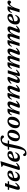

<svg xmlns="http://www.w3.org/2000/svg" viewBox="3083 -3840 1016 7222"><g transform="rotate(-90 3591.0 -229.0)"><path d="M59 -394 67 -444.5H387L379.5 -394ZM198 -162Q191.5 -142 188.2 -129.2Q185 -116.5 183.8 -108.8Q182.5 -101 182.5 -95.5Q182.5 -86 186.5 -82Q190.5 -78 197.5 -78Q207.5 -78 223.2 -87.2Q239 -96.5 259.8 -115.8Q280.5 -135 305.5 -164.5L330 -144Q301 -102.5 273.5 -73.2Q246 -44 220.5 -25Q195 -6 171.5 2.8Q148 11.5 126.5 11.5Q98 11.5 80.8 -4.5Q63.5 -20.5 63.5 -60.5Q63.5 -77.5 68.2 -102.8Q73 -128 83.5 -161L200 -548.5H316.5Z M641.5 -410Q617.5 -410 596.5 -396Q575.5 -382 558.5 -357.5Q541.5 -333 529.2 -301.8Q517 -270.5 510.2 -235.8Q503.5 -201 503.5 -167Q503.5 -113.5 524.8 -91.5Q546 -69.5 584 -69.5Q610 -69.5 632 -77.8Q654 -86 674 -105.2Q694 -124.5 713.5 -158.5H747.5Q719.5 -92.5 688.8 -55.2Q658 -18 621.8 -3Q585.5 12 540 12Q490.5 12 455.5 -6Q420.5 -24 402.2 -58.2Q384 -92.5 384 -141.5Q384 -195.5 398.2 -243.2Q412.5 -291 438.2 -330Q464 -369 498.5 -397.5Q533 -426 574 -441.2Q615 -456.5 659.5 -456.5Q704.5 -456.5 732.2 -443.5Q760 -430.5 772.8 -408.5Q785.5 -386.5 785.5 -359.5Q785.5 -336.5 776.5 -313.2Q767.5 -290 752.5 -274Q721 -262 687.2 -250.8Q653.5 -239.5 618.5 -229.2Q583.5 -219 548.2 -210Q513 -201 478.5 -193L480.5 -235Q532.5 -249.5 568.5 -262.5Q604.5 -275.5 627.2 -287.5Q650 -299.5 662.2 -311.8Q674.5 -324 679.2 -337Q684 -350 684 -365.5Q684 -379.5 679.2 -389.2Q674.5 -399 665.2 -404.5Q656 -410 641.5 -410Z M989.5 -613.5Q981 -622.5 970.8 -630.8Q960.5 -639 948.2 -646.8Q936 -654.5 922 -661.5L928.5 -685L1122.5 -717H1139L927 -39L908 -70Q932.5 -68 957 -74Q981.5 -80 1007 -94.2Q1032.5 -108.5 1059 -132L1077.5 -110Q1037 -64 1000.2 -37.2Q963.5 -10.5 929.8 0.8Q896 12 864.5 12Q829 12 815.8 -1Q802.5 -14 812 -44Z M1374.5 -410Q1350.5 -410 1329.5 -396Q1308.5 -382 1291.5 -357.5Q1274.5 -333 1262.2 -301.8Q1250 -270.5 1243.2 -235.8Q1236.5 -201 1236.5 -167Q1236.5 -113.5 1257.8 -91.5Q1279 -69.5 1317 -69.5Q1343 -69.5 1365 -77.8Q1387 -86 1407 -105.2Q1427 -124.5 1446.5 -158.5H1480.5Q1452.5 -92.5 1421.8 -55.2Q1391 -18 1354.8 -3Q1318.5 12 1273 12Q1223.5 12 1188.5 -6Q1153.5 -24 1135.2 -58.2Q1117 -92.5 1117 -141.5Q1117 -195.5 1131.2 -243.2Q1145.5 -291 1171.2 -330Q1197 -369 1231.5 -397.5Q1266 -426 1307 -441.2Q1348 -456.5 1392.5 -456.5Q1437.5 -456.5 1465.2 -443.5Q1493 -430.5 1505.8 -408.5Q1518.5 -386.5 1518.5 -359.5Q1518.5 -336.5 1509.5 -313.2Q1500.5 -290 1485.5 -274Q1454 -262 1420.2 -250.8Q1386.5 -239.5 1351.5 -229.2Q1316.5 -219 1281.2 -210Q1246 -201 1211.5 -193L1213.5 -235Q1265.5 -249.5 1301.5 -262.5Q1337.5 -275.5 1360.2 -287.5Q1383 -299.5 1395.2 -311.8Q1407.5 -324 1412.2 -337Q1417 -350 1417 -365.5Q1417 -379.5 1412.2 -389.2Q1407.5 -399 1398.2 -404.5Q1389 -410 1374.5 -410Z M1568 -394 1575 -444.5H1920.5L1913 -394ZM1733.5 -132Q1709.5 -22 1678 53Q1646.5 128 1608.8 173.5Q1571 219 1527.2 239.2Q1483.5 259.5 1435.5 259.5Q1382 259.5 1356.5 239Q1331 218.5 1331 185.5Q1331 161.5 1346.8 145.8Q1362.5 130 1388 130Q1396 135.5 1404.8 146.5Q1413.5 157.5 1427 174.5Q1440 191.5 1452.8 198.2Q1465.5 205 1478.5 205Q1496 205 1511.5 197.2Q1527 189.5 1540.2 170Q1553.5 150.5 1565.2 116.2Q1577 82 1588 29L1680 -432Q1698.5 -525 1742 -588.5Q1785.5 -652 1846.8 -684.5Q1908 -717 1980.5 -717Q2023.5 -717 2051.5 -706.8Q2079.5 -696.5 2093 -679.5Q2106.5 -662.5 2106.5 -640.5Q2106.5 -615.5 2089.2 -599.8Q2072 -584 2043.5 -584Q2034.5 -589 2024.8 -603Q2015 -617 2001.5 -632Q1988 -647 1972 -655Q1956 -663 1936 -663Q1905 -663 1882.2 -649.5Q1859.5 -636 1843.8 -605.5Q1828 -575 1817 -524.5Z M2156 -456.5Q2209.5 -456.5 2246.2 -436Q2283 -415.5 2302 -378.2Q2321 -341 2321 -290.5Q2321 -229.5 2300.8 -175Q2280.5 -120.5 2244 -78.2Q2207.5 -36 2158.8 -12Q2110 12 2053 12Q1999.5 12 1962.5 -8.5Q1925.5 -29 1906.8 -66.2Q1888 -103.5 1888 -154Q1888 -215 1908.2 -269.8Q1928.5 -324.5 1964.8 -366.5Q2001 -408.5 2049.8 -432.5Q2098.5 -456.5 2156 -456.5ZM2054 -38Q2077.5 -38 2099.8 -55.2Q2122 -72.5 2141.2 -102.2Q2160.5 -132 2175.2 -169.5Q2190 -207 2198.2 -247.8Q2206.5 -288.5 2206.5 -328Q2206.5 -369.5 2193.8 -388Q2181 -406.5 2154.5 -406.5Q2131 -406.5 2108.8 -389.2Q2086.5 -372 2067.2 -342.5Q2048 -313 2033.2 -275.2Q2018.5 -237.5 2010.2 -196.8Q2002 -156 2002 -116.5Q2002 -75 2015 -56.5Q2028 -38 2054 -38Z M2647 -456.5Q2700.5 -456.5 2737.2 -436Q2774 -415.5 2793 -378.2Q2812 -341 2812 -290.5Q2812 -229.5 2791.8 -175Q2771.5 -120.5 2735 -78.2Q2698.5 -36 2649.8 -12Q2601 12 2544 12Q2490.5 12 2453.5 -8.5Q2416.5 -29 2397.8 -66.2Q2379 -103.5 2379 -154Q2379 -215 2399.2 -269.8Q2419.5 -324.5 2455.8 -366.5Q2492 -408.5 2540.8 -432.5Q2589.5 -456.5 2647 -456.5ZM2545 -38Q2568.5 -38 2590.8 -55.2Q2613 -72.5 2632.2 -102.2Q2651.5 -132 2666.2 -169.5Q2681 -207 2689.2 -247.8Q2697.5 -288.5 2697.5 -328Q2697.5 -369.5 2684.8 -388Q2672 -406.5 2645.5 -406.5Q2622 -406.5 2599.8 -389.2Q2577.5 -372 2558.2 -342.5Q2539 -313 2524.2 -275.2Q2509.5 -237.5 2501.2 -196.8Q2493 -156 2493 -116.5Q2493 -75 2506 -56.5Q2519 -38 2545 -38Z M2885 -288.5 2864 -297Q2884.5 -358.5 2911.5 -393.2Q2938.5 -428 2971.5 -442Q3004.5 -456 3042.5 -456Q3056.5 -456 3068.5 -455Q3080.5 -454 3092.5 -452.2Q3104.5 -450.5 3118.5 -447.5L3048 -211.5L3048.5 -215.5Q3078 -276.5 3108 -321.8Q3138 -367 3168.5 -396.8Q3199 -426.5 3230.8 -441.2Q3262.5 -456 3295 -456Q3344.5 -456 3365.2 -434.2Q3386 -412.5 3386 -378Q3386 -360 3380.8 -336.8Q3375.5 -313.5 3364 -283.5L3268 -37L3253.5 -69.5Q3275.5 -69 3298 -76Q3320.5 -83 3344.8 -98Q3369 -113 3396.5 -135.5L3415.5 -113.5Q3375 -67.5 3338.5 -39.8Q3302 -12 3269 0Q3236 12 3205 12Q3166 12 3154.2 -1.8Q3142.5 -15.5 3155.5 -49L3250 -290.5Q3257.5 -309.5 3260.8 -321.2Q3264 -333 3264 -341.5Q3264 -353.5 3256.8 -360.8Q3249.5 -368 3231.5 -368Q3209.5 -368 3183.5 -350.2Q3157.5 -332.5 3131 -298.8Q3104.5 -265 3080 -216.5Q3055.5 -168 3036.5 -106.5L3003.5 0H2887.5L3000 -371.5Q2998.5 -371.5 2996.8 -371.5Q2995 -371.5 2993 -371.5Q2972 -371.5 2954.5 -365Q2937 -358.5 2920.5 -340.8Q2904 -323 2885 -288.5Z M3476.5 -288.5 3455.5 -297Q3476 -358.5 3503 -393.2Q3530 -428 3563 -442Q3596 -456 3634 -456Q3648 -456 3660 -455Q3672 -454 3684 -452.2Q3696 -450.5 3710 -447.5L3639.5 -211.5L3640 -215.5Q3669.5 -276.5 3699.5 -321.8Q3729.5 -367 3760 -396.8Q3790.5 -426.5 3822.2 -441.2Q3854 -456 3886.5 -456Q3936 -456 3956.8 -434.2Q3977.5 -412.5 3977.5 -378Q3977.5 -360 3972.2 -336.8Q3967 -313.5 3955.5 -283.5L3859.5 -37L3845 -69.5Q3867 -69 3889.5 -76Q3912 -83 3936.2 -98Q3960.5 -113 3988 -135.5L4007 -113.5Q3966.5 -67.5 3930 -39.8Q3893.5 -12 3860.5 0Q3827.5 12 3796.5 12Q3757.5 12 3745.8 -1.8Q3734 -15.5 3747 -49L3841.5 -290.5Q3849 -309.5 3852.2 -321.2Q3855.5 -333 3855.5 -341.5Q3855.5 -353.5 3848.2 -360.8Q3841 -368 3823 -368Q3801 -368 3775 -350.2Q3749 -332.5 3722.5 -298.8Q3696 -265 3671.5 -216.5Q3647 -168 3628 -106.5L3595 0H3479L3591.5 -371.5Q3590 -371.5 3588.2 -371.5Q3586.5 -371.5 3584.5 -371.5Q3563.5 -371.5 3546 -365Q3528.5 -358.5 3512 -340.8Q3495.5 -323 3476.5 -288.5Z M4339 -35 4396 -224.5 4400.5 -219.5Q4366 -152.5 4336 -107.5Q4306 -62.5 4278.5 -36.2Q4251 -10 4223.5 1Q4196 12 4166 12Q4120.5 12 4100.2 -8.8Q4080 -29.5 4080 -62.5Q4080 -80.5 4085.5 -104.8Q4091 -129 4103.5 -162.5L4193.5 -407.5L4215.5 -375.5Q4191.5 -376 4167.2 -368.2Q4143 -360.5 4118.5 -343.8Q4094 -327 4068 -301.5L4047.5 -322.5Q4086 -372.5 4122 -401.8Q4158 -431 4191.8 -443.8Q4225.5 -456.5 4257 -456.5Q4292 -456.5 4304.5 -442.5Q4317 -428.5 4306.5 -400L4213.5 -148.5Q4207 -130.5 4204 -119.5Q4201 -108.5 4201 -100.5Q4201 -89 4208.5 -82.5Q4216 -76 4230.5 -76Q4248.5 -76 4270.2 -90.2Q4292 -104.5 4314.8 -132.5Q4337.5 -160.5 4359 -201.5Q4380.5 -242.5 4397.5 -296.5L4445 -444.5H4561L4436 -38L4421 -69.5Q4442 -68.5 4465.2 -75.5Q4488.5 -82.5 4513.5 -97.5Q4538.5 -112.5 4565 -136.5L4584.5 -115Q4527 -46.5 4476.8 -17.2Q4426.5 12 4387.5 12Q4354.5 12 4343 1Q4331.5 -10 4339 -35Z M5257.5 -37 5243 -69.5Q5265 -69 5287.5 -76Q5310 -83 5334.5 -98Q5359 -113 5386 -135.5L5405 -113.5Q5364.5 -67.5 5328 -39.8Q5291.5 -12 5258.8 0Q5226 12 5194.5 12Q5155.5 12 5143.8 -1.8Q5132 -15.5 5145 -49L5240.5 -292Q5247.5 -310.5 5250.8 -321.8Q5254 -333 5254 -341.5Q5254 -353.5 5247 -360.8Q5240 -368 5223 -368Q5203.5 -368 5180.2 -352Q5157 -336 5132.5 -304.2Q5108 -272.5 5084.2 -225.2Q5060.5 -178 5039.5 -115.5L5002.5 0H4884.5L4981.5 -294.5Q4986 -307 4988.5 -316Q4991 -325 4992 -331.5Q4993 -338 4993 -343Q4993 -355 4986 -361.5Q4979 -368 4963 -368Q4942.5 -368 4919.2 -350.5Q4896 -333 4872.5 -299.2Q4849 -265.5 4826.5 -217Q4804 -168.5 4784.5 -106.5L4751.5 0H4635.5L4748 -371.5Q4746.5 -371.5 4744.8 -371.5Q4743 -371.5 4741 -371.5Q4720 -371.5 4702.5 -365Q4685 -358.5 4668.5 -340.8Q4652 -323 4633 -288.5L4612 -297Q4632.5 -358.5 4659.5 -393.2Q4686.5 -428 4719.5 -442Q4752.5 -456 4790.5 -456Q4804.5 -456 4816.2 -455Q4828 -454 4840 -452.2Q4852 -450.5 4865.5 -447.5L4797 -218L4797.5 -223Q4830.5 -293 4860 -338.5Q4889.5 -384 4916.8 -409.8Q4944 -435.5 4970 -446Q4996 -456.5 5021.5 -456.5Q5063.5 -456.5 5082.8 -438.5Q5102 -420.5 5102 -389Q5102 -373.5 5097.8 -354.5Q5093.5 -335.5 5085.5 -310.5L5061 -226.5H5057.5Q5089.5 -293.5 5118.5 -338Q5147.5 -382.5 5175.5 -408.5Q5203.5 -434.5 5231 -445.8Q5258.5 -457 5286.5 -457Q5334.5 -457 5355.2 -436.2Q5376 -415.5 5376 -382.5Q5376 -364.5 5370.8 -340Q5365.5 -315.5 5352.5 -283Z M6090.5 -37 6076 -69.5Q6098 -69 6120.5 -76Q6143 -83 6167.5 -98Q6192 -113 6219 -135.5L6238 -113.5Q6197.5 -67.5 6161 -39.8Q6124.5 -12 6091.8 0Q6059 12 6027.5 12Q5988.5 12 5976.8 -1.8Q5965 -15.5 5978 -49L6073.5 -292Q6080.5 -310.5 6083.8 -321.8Q6087 -333 6087 -341.5Q6087 -353.5 6080 -360.8Q6073 -368 6056 -368Q6036.5 -368 6013.2 -352Q5990 -336 5965.5 -304.2Q5941 -272.5 5917.2 -225.2Q5893.5 -178 5872.5 -115.5L5835.5 0H5717.5L5814.5 -294.5Q5819 -307 5821.5 -316Q5824 -325 5825 -331.5Q5826 -338 5826 -343Q5826 -355 5819 -361.5Q5812 -368 5796 -368Q5775.5 -368 5752.2 -350.5Q5729 -333 5705.5 -299.2Q5682 -265.5 5659.5 -217Q5637 -168.5 5617.5 -106.5L5584.5 0H5468.5L5581 -371.5Q5579.5 -371.5 5577.8 -371.5Q5576 -371.5 5574 -371.5Q5553 -371.5 5535.5 -365Q5518 -358.5 5501.5 -340.8Q5485 -323 5466 -288.5L5445 -297Q5465.5 -358.5 5492.5 -393.2Q5519.5 -428 5552.5 -442Q5585.5 -456 5623.5 -456Q5637.5 -456 5649.2 -455Q5661 -454 5673 -452.2Q5685 -450.5 5698.5 -447.5L5630 -218L5630.5 -223Q5663.5 -293 5693 -338.5Q5722.5 -384 5749.8 -409.8Q5777 -435.5 5803 -446Q5829 -456.5 5854.5 -456.5Q5896.5 -456.5 5915.8 -438.5Q5935 -420.5 5935 -389Q5935 -373.5 5930.8 -354.5Q5926.5 -335.5 5918.5 -310.5L5894 -226.5H5890.5Q5922.5 -293.5 5951.5 -338Q5980.5 -382.5 6008.5 -408.5Q6036.5 -434.5 6064 -445.8Q6091.5 -457 6119.5 -457Q6167.5 -457 6188.2 -436.2Q6209 -415.5 6209 -382.5Q6209 -364.5 6203.8 -340Q6198.5 -315.5 6185.5 -283Z M6539 -410Q6515 -410 6494 -396Q6473 -382 6456 -357.5Q6439 -333 6426.8 -301.8Q6414.5 -270.5 6407.8 -235.8Q6401 -201 6401 -167Q6401 -113.5 6422.2 -91.5Q6443.5 -69.5 6481.5 -69.5Q6507.5 -69.5 6529.5 -77.8Q6551.5 -86 6571.5 -105.2Q6591.5 -124.5 6611 -158.5H6645Q6617 -92.5 6586.2 -55.2Q6555.5 -18 6519.2 -3Q6483 12 6437.5 12Q6388 12 6353 -6Q6318 -24 6299.8 -58.2Q6281.5 -92.5 6281.5 -141.5Q6281.5 -195.5 6295.8 -243.2Q6310 -291 6335.8 -330Q6361.5 -369 6396 -397.5Q6430.5 -426 6471.5 -441.2Q6512.5 -456.5 6557 -456.5Q6602 -456.5 6629.8 -443.5Q6657.5 -430.5 6670.2 -408.5Q6683 -386.5 6683 -359.5Q6683 -336.5 6674 -313.2Q6665 -290 6650 -274Q6618.5 -262 6584.8 -250.8Q6551 -239.5 6516 -229.2Q6481 -219 6445.8 -210Q6410.5 -201 6376 -193L6378 -235Q6430 -249.5 6466 -262.5Q6502 -275.5 6524.8 -287.5Q6547.5 -299.5 6559.8 -311.8Q6572 -324 6576.8 -337Q6581.5 -350 6581.5 -365.5Q6581.5 -379.5 6576.8 -389.2Q6572 -399 6562.8 -404.5Q6553.5 -410 6539 -410Z M6850 -371.5Q6848.5 -371.5 6846.8 -371.5Q6845 -371.5 6843 -371.5Q6822 -371.5 6804.5 -365Q6787 -358.5 6770.5 -340.8Q6754 -323 6735 -288.5L6714 -297Q6734.5 -358.5 6761.5 -393.2Q6788.5 -428 6821.5 -442Q6854.5 -456 6892.5 -456Q6907 -456 6919 -455Q6931 -454 6943 -452.2Q6955 -450.5 6969 -447.5L6903.5 -228L6903 -233Q6941 -314.5 6976.2 -363.5Q7011.5 -412.5 7045.8 -434.5Q7080 -456.5 7113.5 -456.5Q7148.5 -456.5 7165.5 -439Q7182.5 -421.5 7182.5 -393.5Q7182.5 -371.5 7171.8 -354.2Q7161 -337 7144 -327.2Q7127 -317.5 7108.5 -317.5Q7103.5 -317.5 7097.2 -323Q7091 -328.5 7083 -339.5Q7074.5 -350.5 7066.5 -356.5Q7058.5 -362.5 7049.5 -362.5Q7036.5 -362.5 7020.5 -351.2Q7004.5 -340 6987.2 -318.8Q6970 -297.5 6952.5 -266.8Q6935 -236 6918.5 -197.2Q6902 -158.5 6888 -112L6854 0H6737.5Z"/></g></svg>

Font: Newsreader 16pt 16pt SemiBold
Style: Italic
Weight: 600
Italic angle: -17°
Version: Version 1.003